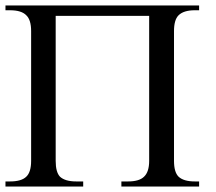

<svg xmlns="http://www.w3.org/2000/svg" viewBox="-20 -682 791 702"><path d="M525.4 -624Q439.5 -624 183.6 -624Q183.6 -491.2 183.6 -93.8Q183.6 -52.7 199.2 -36.1Q217.8 -18.6 258.8 -18.6Q266.6 -18.6 284.2 -18.6Q284.2 -13.7 284.2 0Q212.9 0 0 0Q0 -4.9 0 -18.6Q3.9 -18.6 16.6 -18.6Q58.6 -18.6 76.2 -36.1Q93.8 -52.7 93.8 -93.8Q93.8 -252 93.8 -568.4Q93.8 -609.4 76.2 -626Q58.6 -644.5 16.6 -644.5Q10.7 -644.5 0 -644.5Q0 -647.5 0 -656.2Q0 -658.2 0 -662.1Q176.8 -662.1 708 -662.1Q708 -657.2 708 -644.5Q704.1 -644.5 692.4 -644.5Q651.4 -644.5 632.8 -626Q616.2 -609.4 616.2 -568.4Q616.2 -410.2 616.2 -93.8Q616.2 -52.7 632.8 -36.1Q651.4 -18.6 692.4 -18.6Q697.3 -18.6 708 -18.6Q708 -13.7 708 0Q637.7 0 423.8 0Q423.8 -4.9 423.8 -18.6Q429.7 -18.6 448.2 -18.6Q489.3 -18.6 506.8 -36.1Q525.4 -53.7 525.4 -93.8Q525.4 -270.5 525.4 -624Z"/></svg>

Font: Griech2
Style: Regular
Weight: 400
Version: 001.007